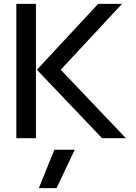

<svg xmlns="http://www.w3.org/2000/svg" viewBox="-20 -719 710 999"><path d="M65 -699H167V0H65ZM172 -356 491 -699H615L296 -356L635 0H511ZM263 60H369L274 260H182Z"/></svg>

Font: Prompt
Style: Regular
Weight: 400
Designer: Katatrad Team
Foundry: CadsonDemak
Version: Version 1.001